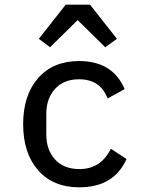

<svg xmlns="http://www.w3.org/2000/svg" viewBox="-20 -789 640 821"><path d="M261 -769H365L480 -623L430 -587L312 -703L194 -587L146 -623ZM319 12Q207 12 143 -61Q79 -134 79 -258Q79 -382 143 -455Q207 -528 318 -528Q462 -528 513 -408L440 -368Q409 -450 318 -450Q253 -450 215.5 -409Q178 -368 178 -302V-214Q178 -148 215.5 -107Q253 -66 320 -66Q411 -66 454 -153L521 -109Q467 12 319 12Z"/></svg>

Font: IBM Plex Mono Text
Style: Regular
Weight: 450
Designer: Mike Abbink, Paul van der Laan, Pieter van Rosmalen
Foundry: Bold Monday
Version: Version 2.000